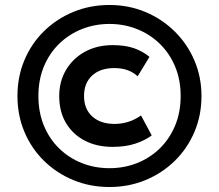

<svg xmlns="http://www.w3.org/2000/svg" viewBox="-20 -727 878 770"><path d="M419 23Q341 23 274 -4.8Q207 -32.5 156.5 -82Q106 -131.5 78 -198Q50 -264.5 50 -342Q50 -419.5 78 -486Q106 -552.5 156.5 -602Q207 -651.5 274 -679.2Q341 -707 419 -707Q496.5 -707 563.5 -678.8Q630.5 -650.5 681 -600.5Q731.5 -550.5 759.8 -484.2Q788 -418 788 -342Q788 -264.5 759.8 -198Q731.5 -131.5 681 -82Q630.5 -32.5 563.5 -4.8Q496.5 23 419 23ZM419 -52.5Q478 -52.5 529.8 -73Q581.5 -93.5 620.8 -131.8Q660 -170 682.2 -223.2Q704.5 -276.5 704.5 -342Q704.5 -407.5 682 -460.8Q659.5 -514 620.2 -552Q581 -590 529.2 -610.5Q477.5 -631 419 -631Q360.5 -631 308.8 -610.5Q257 -590 217.8 -552Q178.5 -514 156.2 -460.8Q134 -407.5 134 -342Q134 -276.5 156 -223.2Q178 -170 217.2 -131.8Q256.5 -93.5 308.2 -73Q360 -52.5 419 -52.5ZM431 -138Q368 -138 320 -163Q272 -188 244.8 -233.5Q217.5 -279 217.5 -341.5Q217.5 -401 245.2 -447.2Q273 -493.5 321.2 -519.8Q369.5 -546 432 -546Q481.5 -546 516.5 -534Q551.5 -522 579.5 -499L532 -421Q515 -437 491.8 -445.5Q468.5 -454 438.5 -454Q382 -454 349.5 -424Q317 -394 317 -342Q317 -290 350 -260Q383 -230 440 -230Q467 -230 494 -238.2Q521 -246.5 545.5 -264L588.5 -184Q561 -163.5 522.2 -150.8Q483.5 -138 431 -138Z"/></svg>

Font: Geologica Roman ExtraBold
Style: Regular
Weight: 800
Designer: Sindre Bremnes, Frode Helland
Foundry: Monokrom Skriftforlag AS
Version: Version 1.010;gftools[0.9.28]